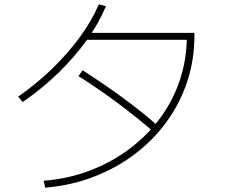

<svg xmlns="http://www.w3.org/2000/svg" viewBox="-20 -834 1040 888"><path d="M182 2Q296 -7 396.5 -45.5Q497 -84 579.5 -146Q662 -208 721.5 -289Q781 -370 812.5 -465.5Q844 -561 844 -667L860 -650H372V-682H879V-667Q879 -556 845.5 -455.5Q812 -355 750 -270Q688 -185 602.5 -120.5Q517 -56 412.5 -16Q308 24 189 34ZM64 -387Q150 -447 222.5 -517.5Q295 -588 350.5 -664Q406 -740 437 -814L470 -805Q437 -726 380.5 -647.5Q324 -569 249.5 -496.5Q175 -424 85 -362ZM692 -223Q612 -292 525.5 -356.5Q439 -421 343 -482L362 -509Q459 -447 546.5 -383Q634 -319 714 -249Z"/></svg>

Font: M PLUS 2 Thin ExtraLight
Style: Regular
Weight: 250
Version: Version 1.001